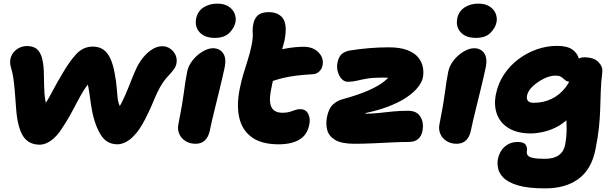

<svg xmlns="http://www.w3.org/2000/svg" viewBox="-20 -783 3389 1059"><path d="M199 15Q138 15 107.5 -32Q77 -79 69 -182Q65 -240 61.5 -281.5Q58 -323 53.5 -353Q49 -383 42 -405Q30 -442 41 -470Q52 -498 76 -513.5Q100 -529 129 -529Q161 -529 180 -515Q199 -501 210 -469Q220 -434 221.5 -392Q223 -350 223.5 -307Q224 -264 230.5 -226.5Q237 -189 257 -163L192 -162Q213 -187 227 -207.5Q241 -228 253 -249.5Q265 -271 280 -299.5Q295 -328 319 -368Q361 -442 400 -484Q439 -526 491 -526Q528 -526 551.5 -508.5Q575 -491 589.5 -458.5Q604 -426 612 -381Q621 -335 623.5 -300.5Q626 -266 629 -241Q632 -216 640.5 -199Q649 -182 669 -172L611 -160Q633 -181 651 -216.5Q669 -252 685.5 -293.5Q702 -335 718 -374.5Q734 -414 752 -442Q764 -461 782.5 -480.5Q801 -500 825 -514Q849 -528 876 -528Q900 -528 919.5 -514Q939 -500 948.5 -478.5Q958 -457 953 -432Q950 -416 939.5 -401.5Q929 -387 916 -373Q894 -351 877.5 -326Q861 -301 848 -273.5Q835 -246 823 -216.5Q811 -187 796 -157Q764 -88 734 -51.5Q704 -15 677 -1Q650 13 628 13Q590 13 563 -8Q536 -29 514 -82Q498 -122 490 -161.5Q482 -201 477.5 -236.5Q473 -272 468 -299.5Q463 -327 453 -342L480 -335Q458 -311 440.5 -282.5Q423 -254 406 -221Q389 -188 368.5 -151Q348 -114 320 -72Q302 -44 281.5 -24.5Q261 -5 240 5Q219 15 199 15Z M1059 10Q1027 10 1003 -5Q979 -20 968.5 -45Q958 -70 964 -98Q976 -158 983 -199.5Q990 -241 994 -271.5Q998 -302 1002 -329Q1006 -356 1012 -386Q1019 -421 1042.5 -450.5Q1066 -480 1097 -498.5Q1128 -517 1155 -517Q1190 -517 1209.5 -491Q1229 -465 1220 -415Q1216 -396 1208 -361Q1200 -326 1189.5 -283Q1179 -240 1168.5 -197.5Q1158 -155 1149.5 -119Q1141 -83 1137 -62Q1130 -28 1110.5 -9Q1091 10 1059 10ZM1165 -574Q1109 -574 1081 -605Q1053 -636 1062 -681Q1070 -721 1102.5 -742Q1135 -763 1178 -763Q1217 -763 1241 -747Q1265 -731 1274 -708Q1283 -685 1279 -662Q1273 -630 1245.5 -602Q1218 -574 1165 -574Z M1517 13Q1423 13 1369.5 -25.5Q1316 -64 1300 -132.5Q1284 -201 1302 -292Q1312 -341 1323.5 -378.5Q1335 -416 1346.5 -452Q1358 -488 1367 -530Q1376 -574 1374 -601Q1372 -628 1378 -654Q1384 -683 1403.5 -699.5Q1423 -716 1462 -716Q1516 -716 1541 -681Q1566 -646 1549 -558Q1543 -533 1534.5 -505Q1526 -477 1515.5 -445.5Q1505 -414 1495 -377.5Q1485 -341 1477 -298Q1466 -247 1470 -217Q1474 -187 1491.5 -174Q1509 -161 1538 -161Q1562 -161 1578 -166Q1594 -171 1607.5 -176Q1621 -181 1635 -181Q1667 -181 1680 -155Q1693 -129 1686 -96Q1675 -39 1631.5 -13Q1588 13 1517 13ZM1458 -327Q1408 -308 1387 -329.5Q1366 -351 1374 -391Q1380 -423 1396 -449Q1412 -475 1462 -492Q1507 -507 1559.5 -516Q1612 -525 1655 -525Q1707 -525 1737 -494Q1767 -463 1759 -422Q1756 -404 1742 -390Q1728 -376 1709 -374Q1657 -371 1616 -366Q1575 -361 1537.5 -352Q1500 -343 1458 -327Z M1935 10Q1863 10 1828 -11.5Q1793 -33 1784.5 -67Q1776 -101 1784 -140Q1794 -187 1817.5 -207.5Q1841 -228 1867 -235Q1958 -260 2013 -284.5Q2068 -309 2099 -334Q2130 -359 2150 -387L2182 -336Q2169 -343 2158.5 -347Q2148 -351 2132 -353Q2116 -355 2087 -355Q2037 -355 2005 -349.5Q1973 -344 1949 -338Q1925 -332 1899 -332Q1879 -332 1864.5 -347.5Q1850 -363 1843 -388Q1836 -413 1842 -440Q1847 -465 1861 -481Q1875 -497 1907 -504Q1961 -513 2016.5 -517.5Q2072 -522 2124 -522Q2187 -522 2227 -506.5Q2267 -491 2287 -466Q2307 -441 2312.5 -411.5Q2318 -382 2312 -354Q2308 -332 2286.5 -303.5Q2265 -275 2222.5 -246Q2180 -217 2112.5 -192Q2045 -167 1947 -150L2005 -180Q1997 -169 1995.5 -162.5Q1994 -156 1998 -156Q2035 -156 2071 -160Q2107 -164 2145.5 -168Q2184 -172 2231 -172Q2279 -172 2299 -139Q2319 -106 2310 -60Q2305 -33 2286.5 -16.5Q2268 0 2234 0Q2194 0 2142.5 2.5Q2091 5 2036.5 7.5Q1982 10 1935 10Z M2499 10Q2467 10 2443 -5Q2419 -20 2408.5 -45Q2398 -70 2404 -98Q2416 -158 2423 -199.5Q2430 -241 2434 -271.5Q2438 -302 2442 -329Q2446 -356 2452 -386Q2459 -421 2482.5 -450.5Q2506 -480 2537 -498.5Q2568 -517 2595 -517Q2630 -517 2649.5 -491Q2669 -465 2660 -415Q2656 -396 2648 -361Q2640 -326 2629.5 -283Q2619 -240 2608.5 -197.5Q2598 -155 2589.5 -119Q2581 -83 2577 -62Q2570 -28 2550.5 -9Q2531 10 2499 10ZM2605 -574Q2549 -574 2521 -605Q2493 -636 2502 -681Q2510 -721 2542.5 -742Q2575 -763 2618 -763Q2657 -763 2681 -747Q2705 -731 2714 -708Q2723 -685 2719 -662Q2713 -630 2685.5 -602Q2658 -574 2605 -574Z M2987 256Q2892 256 2837 239.5Q2782 223 2757 197.5Q2732 172 2727 144.5Q2722 117 2726 95Q2735 51 2764.5 25.5Q2794 0 2835 0Q2870 0 2880 16.5Q2890 33 2886 51Q2884 62 2889.5 72Q2895 82 2917 87.5Q2939 93 2986 93Q3034 93 3062 73Q3090 53 3097 16Q3103 -17 3104.5 -43Q3106 -69 3105 -93.5Q3104 -118 3103 -146.5Q3102 -175 3105 -212L3168 -205Q3146 -159 3113.5 -128Q3081 -97 3044.5 -79.5Q3008 -62 2972.5 -54.5Q2937 -47 2908 -47Q2835 -47 2787.5 -75Q2740 -103 2721.5 -152Q2703 -201 2715 -262Q2727 -323 2760 -372.5Q2793 -422 2840 -457Q2887 -492 2941.5 -511Q2996 -530 3052 -530Q3108 -530 3136.5 -510Q3165 -490 3173 -459Q3181 -428 3174 -395Q3168 -366 3152.5 -349Q3137 -332 3124 -332Q3111 -332 3103 -337Q3095 -342 3088 -349Q3081 -356 3071 -361Q3061 -366 3044 -366Q3014 -366 2979.5 -349Q2945 -332 2918.5 -307Q2892 -282 2887 -256Q2883 -237 2892 -226.5Q2901 -216 2924 -216Q2977 -216 3022 -237.5Q3067 -259 3099.5 -301Q3132 -343 3144 -404Q3151 -437 3163.5 -452Q3176 -467 3202 -467Q3255 -467 3280.5 -441Q3306 -415 3302 -385Q3295 -327 3293.5 -278Q3292 -229 3290.5 -181.5Q3289 -134 3283.5 -80Q3278 -26 3264 43Q3242 151 3171 203.5Q3100 256 2987 256Z"/></svg>

Font: Shantell Sans ExtraBold
Style: Italic
Weight: 800
Italic angle: -11°
Designer: Stephen Nixon, Anya Danilova, Shantell Martin
Foundry: Arrow Type
Version: Version 1.011;[c5ecc13dd]